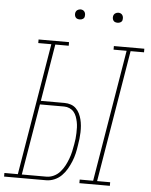

<svg xmlns="http://www.w3.org/2000/svg" viewBox="-94 -961 797 1011"><g transform="rotate(5 304.5 -456.0)"><path d="M364 0V-19H435L551 -716H482V-735H643V-716H572L456 -19H525V0ZM-34 0V-19H37L153 -716H84V-735H245V-716H174L124 -414H249Q267 -414 283 -408.5Q299 -403 310.5 -391.5Q322 -380 329 -365.5Q336 -351 340 -335Q344 -319 345.5 -302Q347 -285 346.5 -267.5Q346 -250 344 -232.5Q342 -215 339 -198Q336 -176 331 -154.5Q326 -133 317.5 -112Q309 -91 297.5 -71Q286 -51 269.5 -34.5Q253 -18 231.5 -9Q210 0 188 0ZM188 -19Q208 -19 227 -28Q246 -37 260 -53Q274 -69 283.5 -87Q293 -105 300 -124Q307 -143 311.5 -162.5Q316 -182 319 -201Q322 -216 323.5 -231Q325 -246 325.5 -261.5Q326 -277 325.5 -291.5Q325 -306 322 -320.5Q319 -335 314 -348.5Q309 -362 300 -372.5Q291 -383 277.5 -389Q264 -395 249 -395H121L58 -19ZM490 -859Q484 -859 478 -861Q472 -863 468.5 -868Q465 -873 464 -879Q463 -885 464 -891Q465 -896 467.5 -900Q470 -904 473.5 -906.5Q477 -909 481.5 -910.5Q486 -912 490 -912Q497 -912 502.5 -909.5Q508 -907 511.5 -902Q515 -897 516 -891Q517 -885 516 -879Q516 -874 513.5 -870Q511 -866 507 -863.5Q503 -861 499 -860Q495 -859 490 -859ZM290 -859Q284 -859 278 -861Q272 -863 268.5 -868Q265 -873 264 -879Q263 -885 264 -891Q265 -896 267.5 -900Q270 -904 273.5 -906.5Q277 -909 281.5 -910.5Q286 -912 290 -912Q297 -912 302.5 -909.5Q308 -907 311.5 -902Q315 -897 316 -891Q317 -885 316 -879Q316 -874 313.5 -870Q311 -866 307 -863.5Q303 -861 299 -860Q295 -859 290 -859Z"/></g></svg>

Font: Iosevka Slab ThExObl
Style: Regular
Weight: 100
Width: 7
Italic angle: -9°
Monospace: yes
Designer: Belleve Invis
Foundry: Belleve Invis
Version: Version 11.1.1; ttfautohint (v1.8.3)